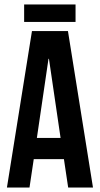

<svg xmlns="http://www.w3.org/2000/svg" viewBox="-20 -839 447 859"><path d="M284 -700 396 0H285L266 -127H131L112 0H11L123 -700ZM197 -576 145 -222H251L199 -576ZM88 -819H318V-741H88Z"/></svg>

Font: Bebas Neue
Style: Regular
Weight: 400
Designer: Ryoichi Tsunekawa
Foundry: Ryoichi Tsunekawa
Version: Version 1.400